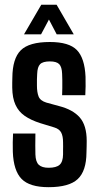

<svg xmlns="http://www.w3.org/2000/svg" viewBox="-20 -787 420 816"><path d="M186.5 8.5Q106 8.5 71.8 -26.5Q37.5 -61.5 34.5 -141.5Q34 -159.5 34.2 -182.5Q34.5 -205.5 35.5 -219.5H130.5Q130 -191.5 130 -168.8Q130 -146 130.5 -130.5Q131.5 -99 145 -86.5Q158.5 -74 186.5 -74Q219 -74 233.2 -86.5Q247.5 -99 248 -130.5Q248 -144 248 -150.8Q248 -157.5 248.2 -163.8Q248.5 -170 248 -182.5Q248 -208.5 240 -223.8Q232 -239 210.5 -245.5L151.5 -263.5Q112 -276 85.5 -294.2Q59 -312.5 45.8 -341.5Q32.5 -370.5 32 -414.5Q32 -425.5 32 -435.5Q32 -445.5 32.5 -456.5Q33 -538 68.2 -573.2Q103.5 -608.5 192 -608.5Q273.5 -608.5 306.8 -574.2Q340 -540 343.5 -461Q344 -443 343.8 -419.8Q343.5 -396.5 342.5 -382.5H244Q244.5 -395 244.8 -412.5Q245 -430 244.8 -446.5Q244.5 -463 244 -473Q243 -502.5 231.8 -514.2Q220.5 -526 192 -526Q162 -526 150.5 -514.2Q139 -502.5 138 -473Q137.5 -458.5 137 -449.8Q136.5 -441 137 -423Q137 -395 144 -377Q151 -359 177 -351L230 -336.5Q289.5 -321.5 319 -287.8Q348.5 -254 348.5 -188Q348.5 -176.5 348.2 -163.5Q348 -150.5 347.5 -138.5Q347 -60 310.2 -25.8Q273.5 8.5 186.5 8.5ZM82 -641 155.5 -767H220.5L293.5 -641H221L188 -704L154.5 -641Z"/></svg>

Font: Big Shoulders Display Thin
Style: Bold
Weight: 700
Version: Version 2.002